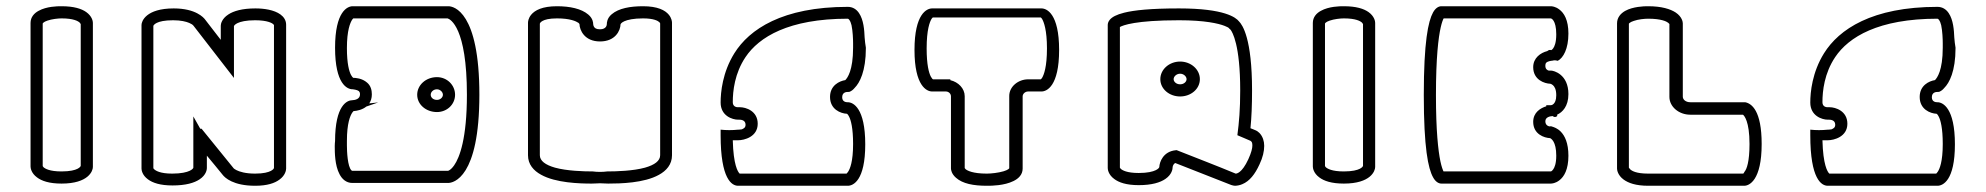

<svg xmlns="http://www.w3.org/2000/svg" viewBox="-20 -552 6372 616"><path d="M235.4 -479.7C237.6 -477.2 238.6 -475.5 239 -474.6V-19.9C238.5 -18.2 236.5 -14.5 228.7 -10.5C220.4 -6.3 204.9 -2 177.5 -2C139.2 -2 124.8 -10.8 119.6 -15.5C117.8 -17.6 117.2 -18.6 117 -19.1V-476.4C117 -477 119.6 -481.7 132.2 -485.9C146.1 -490.7 166 -493 177.5 -493C215.8 -493 230.3 -484.3 235.4 -479.7ZM116.9 -10.2 116.9 -10C116.9 -10 116.9 -10.1 116.9 -10.2ZM256.5 -513.4C241.4 -524 217.1 -532 177.5 -532H176.5C176.1 -532 175.5 -532 174.8 -532C164.8 -532 129.5 -531.6 103.9 -517.3C90 -509.9 78 -497.2 78 -478.4V-17.8C78 -13.4 79.9 3.3 98.7 17.1C113.6 28.5 137.9 37 177.5 37C264 37 278 -3.7 278 -16.2V-478.8C278 -483.6 275.6 -499.9 256.5 -513.4Z M688.3 -424.2 637.8 -489.6C633.7 -495.1 608.5 -525 537.5 -525C448.2 -525 434 -483.7 434 -471.9V-11.2C434 -6.8 435.9 9.8 454.8 23.5C469.7 34.6 493.9 43 533.5 43C576.2 43 603.4 34.7 620.2 23.5C641.4 9.5 643.7 -7.8 643.7 -12.5V-52.6C660.6 -32.2 677.7 -11.9 694.2 8.7C701.4 18.1 728 44 798.5 44C837.3 44 861.4 35.6 876.4 24.4C895.3 10.8 898 -5.8 898 -11.2V-472.8C898 -486.9 890.3 -498 879.8 -505.6C859.2 -520.5 826.9 -525 799.5 -525C756.9 -525 729.5 -516.7 712.6 -505.6C691.1 -491.7 688.3 -474.6 688.3 -469.5ZM859.1 -480.9C859.1 -480.9 859.1 -480.9 859.1 -480.9C859.1 -480.9 859.1 -480.9 859.1 -480.9ZM857.1 -473.9C857.8 -473.2 858.9 -472 859 -471.8V-13.1C858.5 -11.3 856.8 -7.8 849.2 -3.8C841.2 0.5 825.9 5 798.5 5C767.1 5 748.4 -1.2 738.7 -6.1C732.8 -9 730.4 -11.3 729.7 -12L626.7 -139H622.5C615.1 -152.1 607.7 -165.3 600.3 -178.4V-13.9C599.7 -12.1 597.4 -8.2 588.5 -4C579.1 0.5 561.5 5 532.5 5C493.4 5 479.2 -4.5 474.3 -9.3C472.8 -10.8 472.2 -11.7 472 -12.1V-469C472.7 -470.8 479.8 -487 535.5 -487C560.4 -487 577 -482.7 587 -478.5C594 -475.4 598.2 -472.9 601 -469.2C644.2 -413.4 687.4 -357.7 730.6 -301.9V-468.1C731.2 -469.9 733.5 -473.8 742.3 -478C751.8 -482.5 769.4 -487 798.5 -487C838.9 -487 854 -477.4 857.1 -473.9Z M1417.5 35C1434.3 35 1518 19.1 1518 -248C1518 -514.9 1435.6 -532 1418.5 -532H1111.5C1094.9 -532 1055 -515.5 1055 -398.8C1055 -282.1 1093.9 -265.5 1111.5 -265.5H1112.5C1113.2 -265.3 1126.1 -263.9 1131 -259.9C1133.8 -256.9 1135 -254.8 1135 -249C1135 -233.9 1118.9 -230.9 1110.5 -230.5C1094 -230.5 1055.1 -215 1055 -99.3C1054.6 -95.2 1054 -90.6 1054 -83.6V-82.6C1054 -63.2 1054.1 -21.4 1069.4 7C1077.2 22.2 1090.6 35 1110.5 35ZM1093 -99.7C1093 -156.9 1103.5 -180.2 1109.9 -190.3C1111.7 -192.8 1113 -194.3 1113.8 -195.2C1114.1 -195.2 1114.4 -195.3 1114.6 -195.4L1115.1 -195.6C1126.4 -196.4 1142.9 -200.1 1155.4 -210.2L1193.4 -223.4L1164.7 -220.3C1169.8 -227.7 1173 -237.2 1173 -249.4C1173 -262.5 1169.7 -276.9 1157.8 -286.9C1141.5 -301.2 1120.3 -302.3 1113.3 -302.3C1111.8 -303.3 1109.3 -305.7 1106.2 -311.5C1100.2 -322.9 1093 -347.6 1093 -397.7C1093 -454.6 1103.5 -478.9 1109.9 -488.9C1111.6 -491.1 1112.7 -492.3 1113.4 -493H1416C1424.6 -490.4 1478 -464.5 1478 -248.1C1478 -108.4 1454.8 -46.9 1437.1 -21.6C1431.1 -13 1426 -8.7 1422.6 -6.5C1419.6 -4.4 1417.8 -4.1 1417.4 -4H1110.5C1109.7 -4 1109 -4.1 1107.6 -5.4C1095 -17.1 1093 -67.2 1093 -85.5ZM1318.5 -248C1318.5 -216.8 1346.7 -192.5 1381.9 -192.5C1414 -192.5 1440 -216.8 1440 -248C1440 -279 1414.4 -304.5 1381.9 -304.5C1346.2 -304.5 1318.5 -278.9 1318.5 -248ZM1361.9 -248C1361.9 -257.1 1370.4 -265.5 1381.9 -265.5C1391.9 -265.5 1401 -256.9 1401 -248C1401 -239.5 1392.5 -231.5 1381.9 -231.5C1369.7 -231.5 1361.9 -239.3 1361.9 -248Z M1712 -475.8C1712.4 -477.7 1713.8 -481.1 1720.9 -485C1728 -488.9 1741.8 -493 1767 -493C1808.8 -493 1828.3 -483.9 1836.2 -478.5C1838.1 -476.6 1838.8 -475.5 1839.1 -475C1839.6 -455.3 1855.2 -419 1905 -419C1954.5 -419 1970.4 -454.1 1970.9 -473.9C1971.5 -475.6 1973.7 -479.6 1983.4 -484C1993.6 -488.5 2012.5 -493 2043 -493C2077.7 -493 2090.9 -485.1 2095.6 -480.7C2097.9 -478 2098 -476.9 2098 -476.7V-53.9C2098 -36 2080.3 -22.9 2049.3 -14.1C2011.6 -3.6 1957.4 -2 1929.2 -2H1928.4C1920.5 -1 1912.7 -0.5 1905 -0.5C1897.3 -0.5 1889.5 -1 1881.6 -2H1880.8C1852.6 -2 1798.4 -3.6 1760.7 -14.1C1729.7 -22.9 1712 -36 1712 -53.9ZM1931.4 37C1969.9 37 2046.8 35.4 2094 8.9C2117.8 -4 2136 -24.3 2136 -53.7V-479C2136 -482 2135.3 -493.1 2125.9 -504.6C2114 -519.2 2089.8 -532 2043 -532C2001.9 -532 1964.9 -525.4 1942.6 -506.3C1927.1 -493.5 1927 -478 1927 -476C1927 -475.9 1927 -475.8 1927 -475.6C1927 -472.7 1926.2 -458 1905 -458C1892.1 -458 1888 -462.3 1885.7 -466.2C1883.6 -469.7 1883 -474.1 1883 -476C1883 -478.2 1882.6 -492.7 1867.4 -505.3C1845.3 -524.2 1808.3 -532 1767 -532C1720.2 -532 1696 -519.2 1684.1 -504.6C1674.7 -493.1 1674 -482 1674 -479V-53.7C1674 -24.6 1692.1 -4.4 1715.8 8.5C1762.7 34.9 1839.3 37 1878.6 37C1890.4 37 1896 36 1905 36C1915.3 36 1919.7 37 1931.4 37Z M2692 -295C2673 -292 2643 -278 2643 -241C2643 -201 2677 -188 2697 -187C2698 -187 2701 -184 2704 -178C2710 -167 2717 -141 2717 -90C2717 -33 2707 -10 2701 -1C2699 2 2697 4 2696 5H2353C2347 -1 2333 -23 2331 -102H2348C2368 -102 2411 -113 2411 -155C2411 -196 2373 -208 2354 -208H2348H2347C2344 -208 2331 -209 2331 -224C2331 -260 2337 -317 2372 -369C2415 -433 2510 -492 2700 -492C2702 -492 2708 -488 2712 -471C2716 -452 2717 -426 2717 -413V-399C2717 -326 2699 -302 2692 -295ZM2348 -168H2351H2352C2355 -168 2372 -168 2372 -152C2372 -143 2367 -140 2360 -137C2354 -136 2349 -136 2348 -136C2338.5 -135 2329.2 -134.5 2320 -134.5C2310.8 -134.5 2301.5 -135 2292 -136V-118C2292 23 2328 44 2348 44H2700C2717 44 2756 28 2756 -89C2756 -206 2717 -224 2700 -224H2699C2695 -224 2682 -225 2682 -240C2682 -257 2697 -257 2700 -257H2702C2706 -257 2706 -258 2707 -258C2713 -261 2717 -264 2722 -270C2738 -286 2758 -323 2758 -398V-399C2756 -411 2755 -419 2754 -432C2753 -455 2751 -488 2736 -510C2728 -522 2716 -530 2700 -530C2490 -530 2384 -458 2336 -381C2298 -320 2292 -256 2292 -223C2292 -180 2330 -168 2348 -168Z M2968.9 -491.7C2970.7 -494.2 2972.1 -495.4 2972.8 -496L3319.4 -496C3320.1 -495.5 3321.3 -494.3 3323 -491.9C3329.1 -481.9 3339 -455.4 3339 -396.8C3339 -337.3 3329.3 -311.9 3323.1 -301.8C3321.3 -299.3 3319.9 -298.1 3319.2 -297.5L3278.5 -297.5C3247.1 -297.5 3218 -274.4 3218 -244.2V-12.2C3218 -11.9 3214.9 -6.9 3199.8 -2.5C3183.2 2.5 3159.8 5 3146 5C3101.5 5 3083.8 -4.4 3078.1 -9.1C3076 -11.3 3075.4 -12.3 3075.1 -12.8V-243.3C3075.1 -268.3 3054.6 -288.8 3029 -294.8V-297.5H2973.2C2971.7 -298.5 2969.3 -300.8 2966.2 -306.7C2960.2 -318.4 2953 -344.1 2953 -396.8C2953 -456.2 2962.7 -481.6 2968.9 -491.7ZM3075.1 -3.3 3075.1 -3.1C3075.1 -3.1 3075.1 -3.2 3075.1 -3.3ZM3047.2 18.4C3068.5 37.3 3103 44 3146 44H3147.1C3147.6 44 3148.3 44 3149.1 44C3161 44 3202 43.6 3231.5 28.9C3247.5 21.3 3261 8.3 3261 -11.1V-242.8C3261 -250.8 3268.9 -258.5 3278.5 -258.5H3321.5C3338.1 -258.5 3378 -275 3378 -391.8C3378 -508.5 3338.1 -525 3321.5 -525H2970.5C2953.9 -525 2914 -508.5 2914 -391.8C2914 -275 2953.9 -258.5 2970.5 -258.5H3014.5C3023.7 -258.5 3031 -251.4 3031 -242.8V-11.4C3031 -7.6 3032.6 5.8 3047.2 18.4Z M3745.4 -298C3745.4 -306.5 3754.5 -315.5 3766.2 -315.5C3777.9 -315.5 3786.9 -306.5 3786.9 -298C3786.9 -289.8 3778.5 -281.5 3766.2 -281.5C3753.9 -281.5 3745.4 -289.8 3745.4 -298ZM3702.7 -298C3702.7 -266.4 3731.8 -242.5 3766.2 -242.5C3800.6 -242.5 3829.6 -266.4 3829.6 -298C3829.6 -329.3 3801 -354.5 3766.2 -354.5C3731.4 -354.5 3702.7 -329.3 3702.7 -298ZM3944.4 5C3883 -20.6 3819 -44.9 3755 -70.3L3752.2 -70C3711.9 -66.1 3700.1 -32.2 3699.4 -16C3698.9 -14.2 3696.8 -10.3 3688 -6C3678.9 -1.5 3661.9 3 3633.5 3C3595.2 3 3580.8 -5.8 3575.6 -10.5C3573.8 -12.6 3573.2 -13.6 3573 -14.1V-465.3C3582.4 -470.8 3622.7 -487 3762.8 -487C3845.7 -487 3889.4 -476.6 3908.9 -469C3928 -461 3919 -463.4 3927.9 -456.8C3933.8 -449.4 3959 -408.3 3959 -261.9C3959 -201.3 3955.4 -159.6 3949.9 -118.2C3964.4 -112.5 3977.7 -106 3992.2 -100.1C3996.4 -97.2 3998 -93.9 3998 -84.9C3998 -76.2 3994.7 -62.3 3985.1 -41.2C3964 4.5 3946.8 5 3944.5 5C3944.5 5 3944.4 5 3944.4 5ZM3572.9 -5.2 3572.9 -5C3572.9 -5 3572.9 -5.1 3572.9 -5.2ZM4032.4 -106.1C4026.1 -124.1 4014 -131.3 4010 -133.2C4004.2 -136 3997.9 -138.1 3991.9 -140.6C3995.3 -174 3997 -214.5 3997 -262.1C3997 -428 3966.6 -471.8 3955 -483.5C3945.4 -495.6 3909.2 -525 3762.8 -525C3671.4 -525 3618.7 -519.2 3586.8 -511.3C3561.5 -505 3547.8 -497.3 3540.4 -488.4C3535.6 -482.6 3534 -476.5 3534 -471.8V-12.8C3534 -8.4 3535.9 8.3 3554.7 22.1C3569.6 33.5 3593.9 42 3633.5 42C3675.8 42 3702.7 33.4 3719.1 22C3740 7.7 3742.1 -9.9 3742.1 -14.5C3742.1 -15.2 3742.4 -24.5 3750.6 -29L3930.1 41.5C3933.9 42.5 3937.4 44 3944.4 44C3945.4 44.1 3957.8 42.7 3965.7 38.9C3989.1 29.3 4006.5 6.9 4020.9 -24.6C4031.5 -46.9 4036 -66.7 4036 -84.1C4036 -92 4034.8 -99.2 4032.4 -106.1Z M4349.4 -479.7C4351.6 -477.2 4352.6 -475.5 4353 -474.6V-19.9C4352.5 -18.2 4350.5 -14.5 4342.7 -10.5C4334.4 -6.3 4318.9 -2 4291.5 -2C4253.2 -2 4238.8 -10.8 4233.6 -15.5C4231.8 -17.6 4231.2 -18.6 4231 -19.1V-476.4C4231 -477 4233.6 -481.7 4246.2 -485.9C4260.1 -490.7 4280 -493 4291.5 -493C4329.8 -493 4344.3 -484.3 4349.4 -479.7ZM4230.9 -10.2 4230.9 -10C4230.9 -10 4230.9 -10.1 4230.9 -10.2ZM4370.5 -513.4C4355.4 -524 4331.1 -532 4291.5 -532H4290.5C4290.1 -532 4289.5 -532 4288.8 -532C4278.8 -532 4243.5 -531.6 4217.9 -517.3C4204 -509.9 4192 -497.2 4192 -478.4V-17.8C4192 -13.4 4193.9 3.3 4212.7 17.1C4227.6 28.5 4251.9 37 4291.5 37C4378 37 4392 -3.7 4392 -16.2V-478.8C4392 -483.6 4389.6 -499.9 4370.5 -513.4Z M4941 -211C4922.5 -205.4 4899 -191.3 4899 -161.1C4899 -121.4 4934.4 -109.6 4953.2 -108.8C4956.4 -107.3 4973 -98.5 4973 -52.7C4973 -26.6 4967.3 -13.9 4962.9 -8.2C4958.6 -2.3 4956 -2 4955.4 -2C4955.3 -2 4955.3 -2 4955.3 -2L4611.3 -2C4609 -6.7 4605.1 -16.5 4601.2 -34.9C4594.2 -69 4587 -132.2 4587 -247C4587 -368.1 4594.9 -431.7 4602.3 -464.3C4606.1 -481 4609.6 -489.2 4611.7 -493H4955C4956.5 -492.8 4960.5 -491.8 4964.7 -484.8C4968.7 -478.2 4973 -465.3 4973 -441.8C4973 -415.3 4967.3 -402.4 4962.9 -396.6C4960.4 -393.3 4958.4 -391.8 4957.1 -391.2C4955.9 -391.5 4954.7 -391.8 4953.2 -391.8C4949.2 -391.8 4946.1 -389.9 4944.2 -388.1C4922.7 -382.7 4899 -366.2 4899 -336.5C4899 -295.7 4935.3 -283.9 4954 -283.3C4955.6 -282.9 4958.8 -281.8 4962.1 -278.9C4966.9 -274.8 4973 -266.2 4973 -246.5C4973 -229.8 4968.3 -222.4 4964.6 -218.9C4960.4 -214.8 4956.9 -214.5 4955.8 -214.5C4955.6 -214.5 4955.5 -214.5 4955.5 -214.5H4941ZM4955.6 -397C4955.6 -397 4955.5 -397 4955.4 -397ZM4987.1 -130C4976.5 -140.6 4965.1 -144.1 4960.8 -145.5C4958.8 -146.1 4957 -146.7 4955 -147.3L4953.6 -146.2C4949 -146.5 4938 -149.1 4938 -162.9C4938 -176.3 4953.2 -179.2 4961.5 -179.6C4966.3 -175.5 4971.2 -175.5 4976 -179.6V-184.2C4992.8 -191.8 5012 -210.9 5012 -250.1C5012 -314.2 4964.2 -325.5 4956.5 -325.5H4948.8C4943.6 -327 4938 -330.8 4938 -340.9C4938 -346.6 4939.5 -349.6 4941.3 -351.3C4945.3 -355.1 4956 -357.1 4960.5 -357.3C4965.7 -358.9 4970.8 -358.9 4976 -357.3L4978 -357C4995.4 -366.1 5012 -395.1 5012 -444.4C5012 -487.7 4998.1 -510.4 4982.7 -521.7C4970.5 -531.1 4959 -532 4955.5 -532H4604.5C4595.6 -532 4585.6 -526.4 4577.7 -512.1C4562.1 -484 4548 -417.4 4548 -247.4C4548 -77.4 4562.1 -11.2 4577.7 16.7C4585.6 31.4 4595.7 37 4604.5 37H4955.5C4959 37 4970.5 36.1 4982.7 26.7C4998.1 15.2 5012 -8.1 5012 -52.3C5012 -93.1 5000.5 -116.6 4987.1 -130Z M5332 -479 5336 -475V-241C5336 -210 5366 -184 5403 -184H5572C5576 -181 5593 -163 5593 -90C5593 -33 5584 -9 5577 -1C5575 3 5574 4 5573 5H5268C5229 5 5215 -4 5210 -9C5208 -12 5207 -13 5206 -14V-476C5206 -476 5209 -481 5222 -485C5236 -490 5256 -492 5268 -492C5310 -492 5327 -483 5332 -479ZM5572 6ZM5579 -224H5403C5389 -224 5379 -232 5379 -242V-477C5379 -481 5377 -498 5356 -512C5339 -523 5311 -532 5268 -532H5266H5265C5255 -532 5219 -531 5194 -517C5180 -509 5168 -496 5168 -477V-11C5168 -7 5170 10 5189 24C5204 35 5228 44 5268 44H5576C5592 44 5632 27 5632 -90C5632 -197 5600 -220 5579 -224Z M6188 -295C6169 -292 6139 -278 6139 -241C6139 -201 6173 -188 6193 -187C6194 -187 6197 -184 6200 -178C6206 -167 6213 -141 6213 -90C6213 -33 6203 -10 6197 -1C6195 2 6193 4 6192 5H5849C5843 -1 5829 -23 5827 -102H5844C5864 -102 5907 -113 5907 -155C5907 -196 5869 -208 5850 -208H5844H5843C5840 -208 5827 -209 5827 -224C5827 -260 5833 -317 5868 -369C5911 -433 6006 -492 6196 -492C6198 -492 6204 -488 6208 -471C6212 -452 6213 -426 6213 -413V-399C6213 -326 6195 -302 6188 -295ZM5844 -168H5847H5848C5851 -168 5868 -168 5868 -152C5868 -143 5863 -140 5856 -137C5850 -136 5845 -136 5844 -136C5834.5 -135 5825.2 -134.5 5816 -134.5C5806.8 -134.5 5797.5 -135 5788 -136V-118C5788 23 5824 44 5844 44H6196C6213 44 6252 28 6252 -89C6252 -206 6213 -224 6196 -224H6195C6191 -224 6178 -225 6178 -240C6178 -257 6193 -257 6196 -257H6198C6202 -257 6202 -258 6203 -258C6209 -261 6213 -264 6218 -270C6234 -286 6254 -323 6254 -398V-399C6252 -411 6251 -419 6250 -432C6249 -455 6247 -488 6232 -510C6224 -522 6212 -530 6196 -530C5986 -530 5880 -458 5832 -381C5794 -320 5788 -256 5788 -223C5788 -180 5826 -168 5844 -168Z"/></svg>

Font: Platiipus Bold
Style: Bold
Weight: 400
Version: Version 001.000